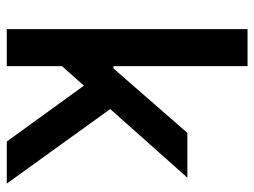

<svg xmlns="http://www.w3.org/2000/svg" viewBox="-114 -654 767 580"><g transform="rotate(90 270.0 -363.5)"><path d="M407 0 238.3 -233 179.3 -166.5V0H67.5V-727.3H179.3V-322.4H186.4L381 -545.5H516.3L308.9 -312.5L534.1 0Z"/></g></svg>

Font: Interface Medium
Style: Regular
Weight: 500
Designer: Rasmus Andersson
Foundry: rsms
Version: Version 1.8